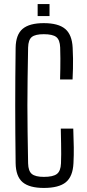

<svg xmlns="http://www.w3.org/2000/svg" viewBox="-20 -919 429 946"><path d="M196 7Q125 7 91.5 -21.2Q58 -49.5 57 -115.5Q56 -193.5 55.5 -263.2Q55 -333 55 -399.8Q55 -466.5 55.5 -536Q56 -605.5 57 -683.5Q58 -748.5 91.5 -776.8Q125 -805 195.5 -805Q267.5 -805 301.2 -776.5Q335 -748 338 -683.5Q339.5 -655 339.8 -630.2Q340 -605.5 339.5 -580.8Q339 -556 337.5 -527.5H276Q277 -556.5 277.2 -581.2Q277.5 -606 277.5 -631Q277.5 -656 276.5 -685Q275 -723 257 -736.8Q239 -750.5 195.5 -750.5Q154 -750.5 136.8 -736.8Q119.5 -723 118.5 -685Q117 -600.5 116 -531.8Q115 -463 115 -399.5Q115 -336 116 -267.5Q117 -199 118.5 -114Q119.5 -76 137 -61.8Q154.5 -47.5 196 -47.5Q241.5 -47.5 260.2 -61.8Q279 -76 280.5 -114Q281.5 -137 281.5 -160.2Q281.5 -183.5 281 -213.5Q280.5 -243.5 279.5 -285.5H341Q343 -231.5 343.5 -193.2Q344 -155 342 -115.5Q339 -49.5 304.5 -21.2Q270 7 196 7ZM165.5 -840V-899H224V-840Z"/></svg>

Font: Big Shoulders Text Thin Light
Style: Regular
Weight: 300
Version: Version 2.002